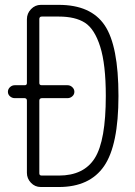

<svg xmlns="http://www.w3.org/2000/svg" viewBox="-20 -750 540 770"><path d="M137.7 -346.7V-54.7Q137.7 -45.9 147.5 -45.9H215.8Q316.4 -45.9 360.4 -116.2Q404.3 -186.5 404.3 -365.2Q404.3 -492.2 381.8 -563Q359.4 -633.8 320.8 -658.7Q282.2 -683.6 215.8 -683.6H147.5Q138.7 -683.6 137.7 -674.8V-417Q137.7 -408.2 147.5 -408.2H251Q261.7 -408.2 270 -400.4Q278.3 -392.6 278.3 -381.8Q278.3 -371.1 270 -363.8Q261.7 -356.4 251 -356.4H147.5Q137.7 -355.5 137.7 -346.7ZM39.1 -356.4Q28.3 -356.4 20 -363.8Q11.7 -371.1 11.7 -381.8Q11.7 -392.6 20 -400.4Q28.3 -408.2 39.1 -408.2H79.1Q87.9 -408.2 87.9 -417V-672.9Q87.9 -696.3 104.5 -713.4Q121.1 -730.5 143.6 -730.5H215.8Q344.7 -730.5 399.9 -648.4Q455.1 -566.4 455.1 -365.2Q455.1 -168 397.5 -84Q339.8 0 215.8 0H143.6Q120.1 0 104 -17.1Q87.9 -34.2 87.9 -56.6V-346.7Q87.9 -355.5 79.1 -356.4Z"/></svg>

Font: Rounded Mgen+ 2m light
Style: Regular
Weight: 200
Designer: [Source Han Sans]
Ryoko NISHIZUKA  (kana & ideographs); Paul D. Hunt (Latin, Greek & Cyrillic); Wenlong ZHANG  (bopomofo
Version: Version 1.059.20150602